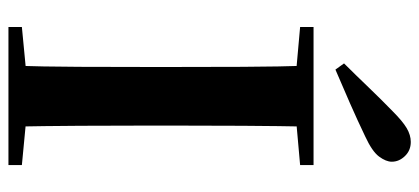

<svg xmlns="http://www.w3.org/2000/svg" viewBox="-296 -722 1017 466"><g transform="rotate(90 213.0 -488.5)"><path d="M133.4 -814.5Q163.6 -844.9 192.8 -875.4Q222 -905.8 249.2 -932.2Q273.6 -956.6 290.5 -966.6Q307.4 -976.5 324 -976.5Q344.7 -976.5 358.3 -962.3Q372 -948.1 372 -930.5Q372 -916.4 359.5 -899.5Q347 -882.7 310.7 -865.9Q271 -846.9 230.3 -829Q189.6 -811.1 148.4 -793.6ZM45.1 0V-32.6L198.2 -47.3H226L380.1 -32.6V0ZM138.6 0Q141.4 -85.2 141.7 -171.8Q142.1 -258.5 142.1 -346.1V-393.6Q142.1 -481.3 141.7 -567.7Q141.4 -654.1 138.6 -740.5H287Q285.3 -655.6 284.8 -568.4Q284.3 -481.3 284.3 -393.6V-346.9Q284.3 -259.9 284.8 -173.3Q285.3 -86.6 287 0ZM45.1 -707.9V-740.5H380.1V-707.9L226 -694.2H198.2Z"/></g></svg>

Font: Noto Serif SC ExtraLight
Style: Regular
Weight: 200
Designer: Ryoko NISHIZUKA 西塚涼子 (kana & ideographs); Frank Grießhammer (Latin, Greek & Cyrillic); Wenlong ZHANG 张文龙 (bopomofo); San
Foundry: Adobe
Version: Version 2.002-H1;hotconv 1.1.0;makeotfexe 2.6.0